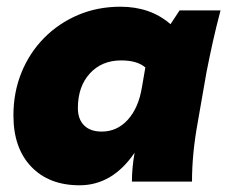

<svg xmlns="http://www.w3.org/2000/svg" viewBox="-20 -541 677 572"><path d="M217 11Q126 11 73 -44.5Q20 -100 20 -197Q20 -266 44 -325Q68 -384 111.5 -428Q155 -472 213 -496.5Q271 -521 339 -521Q428 -521 488 -469L515 -510H637Q624 -461 614 -416Q604 -371 595 -325L569 -176Q552 -83 552 0H373Q373 -41 381 -86Q315 11 217 11ZM283 -149Q329 -149 361 -184.5Q393 -220 403 -282L413 -340Q389 -361 341 -361Q283 -361 247.5 -322Q212 -283 212 -219Q212 -186 230.5 -167.5Q249 -149 283 -149Z"/></svg>

Font: Livvic Black
Style: Italic
Weight: 900
Italic angle: -10°
Designer: Jacques Le Bailly, Baron von Fonthausen
Version: Version 1.001; ttfautohint (v1.8.2)